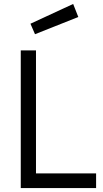

<svg xmlns="http://www.w3.org/2000/svg" viewBox="-20 -951 519 971"><path d="M466 0H85V-696H162V-74H466ZM134 -831 350 -931 376 -865 157 -778Z"/></svg>

Font: Titillium Web
Style: Regular
Weight: 400
Version: Version 1.001;PS 57.000;hotconv 1.0.70;makeotf.lib2.5.55311